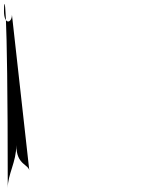

<svg xmlns="http://www.w3.org/2000/svg" viewBox="-60 -74 804 965"><path d="M0 0C0 43 -40 54 -40 -19C-40 -96 -21 -137 -21 871C-21 801 22 741 22 655C22 760 88 749 88 789Z"/></svg>

Font: AnarchicType
Style: Regular
Weight: 400
Version: Version Who Cares?